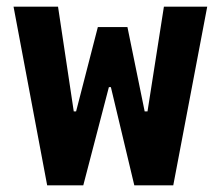

<svg xmlns="http://www.w3.org/2000/svg" viewBox="-20 -554 660 574"><path d="M20.5 -534 121 0H229L305.5 -293.5H311.5L381.5 0H498L599.5 -534H470L421 -221H412.5L361 -473H272.5L207.5 -221H200.5L153.5 -534Z"/></svg>

Font: Monaspace Neon
Style: Bold
Weight: 700
Designer: Riley Cran & the Lettermatic Team
Foundry: Lettermatic
Version: Version 1.200 (Monaspace Neon)